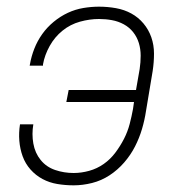

<svg xmlns="http://www.w3.org/2000/svg" viewBox="-20 -548 540 576"><path d="M201 8Q176 8 152 4Q128 0 107.5 -11Q87 -22 71.5 -39.5Q56 -57 48 -79Q40 -101 38 -125.5Q36 -150 40 -175H80Q75 -146 80 -117.5Q85 -89 102 -68Q119 -47 145.5 -38Q172 -29 201 -29Q224 -29 247.5 -35.5Q271 -42 291 -56Q311 -70 326 -90Q341 -110 352 -131.5Q363 -153 369 -176Q375 -199 379 -221L382 -242H179L186 -278H388L399 -341Q402 -361 402 -381Q402 -401 396.5 -419Q391 -437 379.5 -451.5Q368 -466 351.5 -475Q335 -484 316 -487.5Q297 -491 277 -491Q249 -491 220 -483Q191 -475 167.5 -456Q144 -437 129 -410Q114 -383 109 -355Q109 -354 109 -353Q109 -352 109 -351H69Q69 -352 69.5 -353.5Q70 -355 70 -356Q74 -379 83 -402Q92 -425 106.5 -445.5Q121 -466 141 -482.5Q161 -499 183.5 -509.5Q206 -520 230 -524Q254 -528 277 -528Q303 -528 328 -523.5Q353 -519 374 -507.5Q395 -496 410.5 -477.5Q426 -459 434 -436Q442 -413 442 -387Q442 -361 438 -335L418 -215Q414 -188 406 -161Q398 -134 385 -108.5Q372 -83 352.5 -60.5Q333 -38 308.5 -22Q284 -6 256 1Q228 8 201 8Z"/></svg>

Font: Iosevka SS04 Extralight
Style: Italic
Weight: 200
Italic angle: -9°
Monospace: yes
Designer: Belleve Invis
Foundry: Belleve Invis
Version: Version 19.0.0; ttfautohint (v1.8.4)